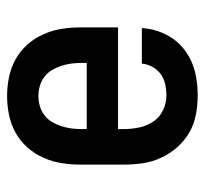

<svg xmlns="http://www.w3.org/2000/svg" viewBox="-38 -530 576 540"><g transform="rotate(90 250.0 -260.0)"><path d="M250 8Q223 8 196.5 2.5Q170 -3 146.5 -16Q123 -29 105 -49.5Q87 -70 76 -95Q65 -120 61 -146.5Q57 -173 57 -200V-304H343V-320Q343 -342 338.5 -363.5Q334 -385 322 -403Q310 -421 290 -430.5Q270 -440 248 -440Q232 -440 216.5 -436.5Q201 -433 188.5 -424Q176 -415 168 -400.5Q160 -386 159 -371H59Q60 -393 67.5 -415.5Q75 -438 87.5 -456.5Q100 -475 118.5 -489.5Q137 -504 158 -512.5Q179 -521 202 -524.5Q225 -528 248 -528Q275 -528 302 -523Q329 -518 352.5 -504.5Q376 -491 394 -470.5Q412 -450 423.5 -425.5Q435 -401 439 -374Q443 -347 443 -320V-200Q443 -173 439 -146.5Q435 -120 424 -95Q413 -70 395 -49.5Q377 -29 353.5 -16Q330 -3 303.5 2.5Q277 8 250 8ZM250 -80Q264 -80 278 -84Q292 -88 303.5 -96.5Q315 -105 322.5 -117.5Q330 -130 334.5 -143.5Q339 -157 341 -171.5Q343 -186 343 -200V-216H157V-200Q157 -186 159 -171.5Q161 -157 165.5 -143.5Q170 -130 177.5 -117.5Q185 -105 196.5 -96.5Q208 -88 222 -84Q236 -80 250 -80Z"/></g></svg>

Font: Iosevka Curly Slab Semibold
Style: Regular
Weight: 600
Monospace: yes
Designer: Belleve Invis
Foundry: Belleve Invis
Version: Version 22.1.2; ttfautohint (v1.8.4)